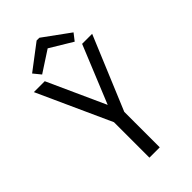

<svg xmlns="http://www.w3.org/2000/svg" viewBox="-242 -863 934 934"><g transform="rotate(-45 225.0 -395.5)"><path d="M197 0V-244L25 -623H100L235 -325L357 -623H426L268 -244V0ZM114 -655 83 -693 212 -791H231L367 -692L339 -656L223 -726Z"/></g></svg>

Font: Inconsolata SemiCondensed
Style: Regular
Weight: 400
Width: 4
Monospace: yes
Designer: Raph Levien, Cyreal, Brenton Simpson
Foundry: Raph Levien, Cyreal, Google
Version: Version 3.000; ttfautohint (v1.8.2.53-6de2)